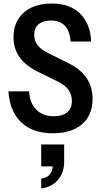

<svg xmlns="http://www.w3.org/2000/svg" viewBox="-20 -751 575 1095"><path d="M282 9Q166 9 100.5 -54Q35 -117 28 -230H146Q150 -162 187.5 -125Q225 -88 287 -88Q336 -88 363 -110.5Q390 -133 390 -174Q390 -211 371 -238Q352 -265 308 -287L204 -338Q128 -374 92.5 -423.5Q57 -473 57 -539Q57 -598 83.5 -641Q110 -684 159 -707.5Q208 -731 275 -731Q378 -731 436.5 -674Q495 -617 500 -514H383Q378 -576 349 -605Q320 -634 270 -634Q226 -634 200.5 -613Q175 -592 175 -553Q175 -520 193.5 -494.5Q212 -469 257 -447L362 -395Q439 -358 473.5 -306.5Q508 -255 508 -188Q508 -94 448 -42.5Q388 9 282 9ZM215 324V268Q248 263 264.5 243.5Q281 224 281 189L325 198H215V73H346V170Q346 233 311.5 274Q277 315 215 324Z"/></svg>

Font: Instrument Sans SemiCondensed SemiBold
Style: Regular
Weight: 600
Width: 4
Designer: Rodrigo Fuenzalida
Foundry: fragTYPE
Version: Version 1.000;gftools[0.9.28]